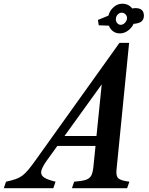

<svg xmlns="http://www.w3.org/2000/svg" viewBox="-126 -986 782 1006"><path d="M502 -811Q481.5 -811 466.5 -822Q451.5 -833 444.5 -851.5L391.5 -853.5L387 -881.5L442 -904Q448.5 -930 468.8 -948.2Q489 -966.5 515 -966.5Q547.5 -966.5 567 -941.5Q575.5 -943.5 584 -943.5Q628 -943.5 628 -903.5Q628 -885.5 616.2 -874.5Q604.5 -863.5 574 -861Q564 -839.5 544.2 -825.2Q524.5 -811 502 -811ZM506.5 -856Q519 -856 529.2 -867.2Q539.5 -878.5 539.5 -891.5Q539.5 -903 531.2 -911.2Q523 -919.5 512.5 -919.5Q499.5 -919.5 490.2 -909.2Q481 -899 481 -885Q481 -873 488.5 -864.5Q496 -856 506.5 -856ZM165 -34 153.5 0H-106L-94.5 -34Q-65 -40.5 -45.5 -47Q-26 -53.5 -10.5 -64.8Q5 -76 21.2 -95.2Q37.5 -114.5 60 -146L500 -761.5H550.5L484.5 -96.5Q481 -64 494 -51.8Q507 -39.5 552 -34L540 0H251L262.5 -34Q302.5 -37 323 -43.5Q343.5 -50 352 -66Q360.5 -82 363.5 -113L374.5 -221.5H174.5L119 -144.5Q89.5 -103 89.5 -82.5Q89.5 -66 106.8 -55Q124 -44 165 -34ZM212 -273.5H379.5L407 -544Z"/></svg>

Font: Libre Caslon Condensed Bold
Style: Italic
Weight: 700
Italic angle: -22.583°
Designer: Pablo Impallari, Rodrigo Fuenzalida, Katja Schimmel, Ertekin Erdin
Foundry: Pablo Impallari, Rodrigo Fuenzalida
Version: Version 2.000; ttfautohint (v1.8.4.7-5d5b);gftools[0.9.33]